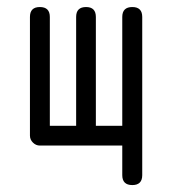

<svg xmlns="http://www.w3.org/2000/svg" viewBox="-20 -420 496 554"><path d="M390.4 85.4Q390.4 114 361.8 114Q332.8 114 332.8 85.4V0H95Q83.7 0 75.1 -8.5Q66.4 -17.1 66.4 -28.6V-371.1Q66.4 -399.7 95 -399.7Q123.8 -399.7 123.8 -371.1V-57.1H199.7V-371.1Q199.7 -399.7 228.3 -399.7Q256.6 -399.7 256.6 -371.1V-57.1H332.8V-371.1Q332.8 -399.7 361.8 -399.7Q390.4 -399.7 390.4 -371.1Z"/></svg>

Font: EnergyBar
Style: Regular
Weight: 400
Italic angle: -10°
Version: 1.0 2000-03-28